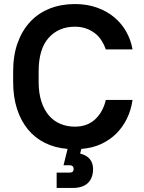

<svg xmlns="http://www.w3.org/2000/svg" viewBox="-20 -729 710 949"><path d="M314 7Q252 2 202.5 -22.5Q153 -47 118 -89.5Q83 -132 64 -191Q45 -250 45 -324V-376Q45 -455 67 -516.5Q89 -578 129 -621Q169 -664 225.5 -686.5Q282 -709 350 -709Q411 -709 460.5 -691Q510 -673 546 -642.5Q582 -612 604.5 -571.5Q627 -531 635 -485H503Q495 -508 482 -528.5Q469 -549 450 -564Q431 -579 406 -588Q381 -597 350 -597Q270 -597 220.5 -542Q171 -487 171 -376V-324Q171 -269 184.5 -227.5Q198 -186 221.5 -158.5Q245 -131 278 -117Q311 -103 350 -103Q411 -103 450 -139Q489 -175 503 -235H635Q628 -185 607.5 -143Q587 -101 555 -69Q523 -37 479.5 -17Q436 3 382 7L376 30Q408 38 424 57.5Q440 77 440 106Q440 151 414.5 175.5Q389 200 339 200H260V124H325Q344 124 344 106Q344 90 328 88H294Z"/></svg>

Font: PT Root UI Web Bold
Style: Regular
Weight: 700
Designer: Vitaly Kuzmin
Foundry: ParaType Ltd.
Version: Version 1.000W